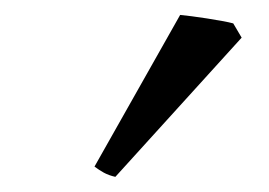

<svg xmlns="http://www.w3.org/2000/svg" viewBox="-20 -747 359 256"><path d="M133.8 -511.2Q125 -513.2 118.4 -516.8Q111.8 -520.5 106 -524.9L220.2 -727.1Q226.1 -726.6 235.8 -725.3Q245.6 -724.1 256.1 -722.4Q266.6 -720.7 276.1 -719Q285.6 -717.3 291 -715.8L302.2 -696.8Z"/></svg>

Font: Gentium Plus Am
Style: Regular
Weight: 400
Designer: J. Victor Gaultney, Annie Olsen, Iska Routamaa, Becca Hirsbrunner
Foundry: SIL International
Version: Version 5.000